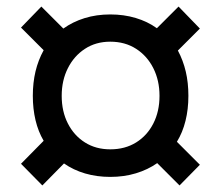

<svg xmlns="http://www.w3.org/2000/svg" viewBox="-20 -625 673 585"><path d="M109 -60 44 -126 113 -196Q96.5 -224 88.2 -258.8Q80 -293.5 80 -333Q80 -373 88.2 -407.5Q96.5 -442 113 -472L44 -541L106 -605L173 -538Q201.5 -558.5 237.8 -569.8Q274 -581 316 -581Q357.5 -581 393.5 -570.2Q429.5 -559.5 458 -539L524 -605L589 -538L522 -471Q538 -441 546 -407Q554 -373 554 -333Q554 -292 545.2 -256.8Q536.5 -221.5 519 -193L589 -123L527 -60L459 -128Q430.5 -108 394.2 -97Q358 -86 316 -86Q275 -86 239.2 -96.5Q203.5 -107 175 -127ZM316 -170Q361 -170 394.8 -191Q428.5 -212 447.2 -248.8Q466 -285.5 466 -333Q466 -380 447.2 -417.2Q428.5 -454.5 394.8 -476.2Q361 -498 316 -498Q272 -498 238.8 -476.2Q205.5 -454.5 186.8 -417.2Q168 -380 168 -333Q168 -285.5 186.8 -248.8Q205.5 -212 238.8 -191Q272 -170 316 -170Z"/></svg>

Font: Undotted
Style: Regular
Weight: 400
Designer: Delve Withrington, Dave Bailey, Thomas Jockin
Foundry: Delve Fonts LLC
Version: Version 4.000